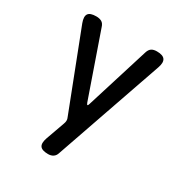

<svg xmlns="http://www.w3.org/2000/svg" viewBox="-175 -867 949 1004"><g transform="rotate(30 300.0 -365.0)"><path d="M258 10Q221 10 209.5 -6Q198 -22 210 -57L250 -169Q254 -179 254.5 -189Q255 -199 250 -209L71 -672Q58 -707 69 -723.5Q80 -740 117 -740Q137 -740 150 -732.5Q163 -725 169 -705L301 -326Q305 -315 308.5 -315Q312 -315 315 -326L433 -705Q439 -724 451 -732Q463 -740 483 -740Q520 -740 531.5 -723Q543 -706 531 -672L306 -24Q301 -7 288.5 1.5Q276 10 258 10Z"/></g></svg>

Font: Maple Mono Medium
Style: Regular
Weight: 500
Monospace: yes
Designer: subframe7536
Version: Version 7.000